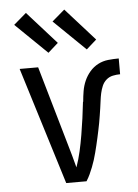

<svg xmlns="http://www.w3.org/2000/svg" viewBox="-54 -806 608 848"><g transform="rotate(-5 250.0 -382.0)"><path d="M205 0 44 -520H126L226 -173Q234 -146 241.5 -119Q249 -92 256 -65Q268 -99 276 -134.5Q284 -170 290 -206Q296 -242 301 -278Q306 -314 310 -351H311Q313 -375 317 -398.5Q321 -422 330.5 -443.5Q340 -465 355.5 -483Q371 -501 392 -512Q413 -523 437 -525.5Q461 -528 484 -528V-458Q468 -458 451.5 -454.5Q435 -451 422.5 -440Q410 -429 403.5 -413.5Q397 -398 393.5 -382Q390 -366 388 -349.5Q386 -333 383.5 -316.5Q381 -300 378.5 -284Q376 -268 373 -251.5Q370 -235 366.5 -219Q363 -203 359.5 -186.5Q356 -170 352 -154Q348 -138 344 -122Q340 -106 335 -90.5Q330 -75 324 -59.5Q318 -44 311 -29Q304 -14 295 0ZM347 -580 207 -716 263 -764 392 -620ZM177 -580 37 -716 93 -764 222 -620Z"/></g></svg>

Font: Iosevka Fixed
Style: Regular
Weight: 400
Monospace: yes
Designer: Belleve Invis
Foundry: Belleve Invis
Version: Version 33.2.4